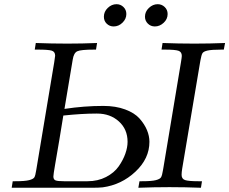

<svg xmlns="http://www.w3.org/2000/svg" viewBox="-20 -886 1082 906"><path d="M35.2 0 40 -30.8H51.8Q97.7 -30.8 117.4 -35.9Q137.2 -41 142.1 -49.1Q147 -57.1 150.9 -83Q151.9 -89.8 152.8 -94.2L235.8 -591.8Q239.7 -615.7 240.2 -623Q240.2 -642.1 224.1 -647Q208 -651.9 160.2 -651.9H144L148.9 -683.1Q224.1 -680.2 297.9 -680.2Q367.7 -680.2 438 -683.1L433.1 -651.9H424.8Q360.8 -651.9 344.5 -644Q328.1 -636.2 323.2 -605L284.2 -372.1Q377 -386.2 467.8 -386.2Q525.9 -386.2 570.6 -369.6Q615.2 -353 638.7 -326.4Q662.1 -299.8 673.6 -272Q685.1 -244.1 685.1 -216.8Q685.1 -137.7 619.1 -75.9Q553.2 -14.2 464.8 -2Q446.8 0 412.1 0ZM231.9 -53.2Q231.9 -39.1 241.9 -34.9Q252 -30.8 282.2 -30.8H393.1Q441.9 -30.8 480.5 -50.8Q519 -70.8 540 -100.8Q561 -130.9 571.5 -160.9Q582 -190.9 582 -216.8Q582 -275.9 541 -313Q500 -350.1 438 -350.1H434.1Q367.2 -350.1 278.8 -340.8Q272 -295.9 260 -225.8Q248 -155.8 240 -108.9Q231.9 -62 231.9 -53.2ZM470.2 -807.1Q470.2 -831.1 488.5 -848.6Q506.8 -866.2 529.8 -866.2Q548.8 -866.2 562.5 -853Q576.2 -839.8 576.2 -819.8Q576.2 -796.9 558.1 -779.1Q540 -761.2 516.1 -761.2Q497.1 -761.2 483.6 -774.2Q470.2 -787.1 470.2 -807.1ZM632.8 0 638.2 -30.8H649.9Q695.8 -30.8 715.3 -35.9Q734.9 -41 740 -49.6Q745.1 -58.1 749 -83Q750 -89.8 751 -94.2L834 -592.8Q837.9 -616.7 837.9 -622.1Q837.9 -641.1 822 -646.5Q806.2 -651.9 757.8 -651.9H742.2L747.1 -683.1Q822.3 -680.2 897 -680.2Q970.2 -680.2 1042 -683.1L1036.1 -651.9H1024.9Q979 -651.9 959.5 -647.5Q939.9 -643.1 935.1 -634.5Q930.2 -626 925.8 -601.1Q924.8 -594.2 923.8 -589.8L839.8 -90.8Q836.9 -72.8 836.9 -61Q836.9 -42 853 -36.4Q869.1 -30.8 916 -30.8H933.1L928.2 0Q854 -2.9 779.8 -2.9Q706.1 -2.9 632.8 0ZM664.1 -807.1Q664.1 -831.1 682.6 -848.6Q701.2 -866.2 724.1 -866.2Q743.2 -866.2 757.1 -853Q771 -839.8 771 -819.8Q771 -795.9 752.4 -778.6Q733.9 -761.2 710.9 -761.2Q690.9 -761.2 677.5 -774.7Q664.1 -788.1 664.1 -807.1Z"/></svg>

Font: CMU Serif Extra
Style: RomanSlanted
Weight: 500
Italic angle: -9.46001°
Version: Version 0.7.0